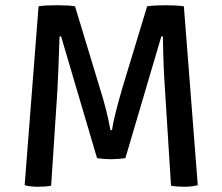

<svg xmlns="http://www.w3.org/2000/svg" viewBox="-20 -707 848 732"><path d="M74 -1 127 -683Q151 -687 197 -687Q243 -687 266 -683L361 -370Q387 -289 401 -211H407Q414 -260 446 -370L541 -683Q567 -687 611 -687Q655 -687 681 -683L734 -1Q712 5 682.5 5Q653 5 632 1L609 -365Q603 -445 601 -568H595L458 -104Q426 -100 403 -100Q380 -100 350 -104L213 -568H207Q202 -417 199 -365L175 1Q155 5 125 5Q95 5 74 -1Z"/></svg>

Font: Signika
Style: Regular
Weight: 400
Designer: Anna Giedrys
Foundry: Anna Giedrys
Version: Version 1.001